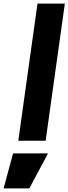

<svg xmlns="http://www.w3.org/2000/svg" viewBox="-84 -777 378 1060"><path d="M17 0 123 -757H274L168 0ZM-64 263 -12 70H181L78 263Z"/></svg>

Font: Plus Jakarta Sans ExtraBold
Style: Italic
Weight: 800
Italic angle: -8°
Designer: Gumpita Rahayu
Foundry: Tokotype
Version: Version 2.071; ttfautohint (v1.8.4.7-5d5b);gftools[0.9.29]